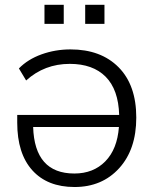

<svg xmlns="http://www.w3.org/2000/svg" viewBox="-20 -749 630 778"><path d="M282.2 8.8Q171.9 8.8 110.8 -59.1Q49.8 -127 49.8 -252V-283.2H462.9Q460 -385.7 408.2 -438Q356.4 -490.2 262.7 -490.2Q160.2 -490.2 85.9 -422.9L56.6 -471.7Q92.8 -508.8 148.4 -528.8Q204.1 -548.8 265.6 -548.8Q388.7 -548.8 460.4 -476.6Q532.2 -404.3 532.2 -272.5Q532.2 -143.6 462.9 -67.4Q393.6 8.8 282.2 8.8ZM114.3 -234.4Q120.1 -45.9 281.2 -45.9Q358.4 -45.9 406.7 -95.2Q455.1 -144.5 461.9 -234.4ZM160.2 -652.3V-729.5H238.3V-652.3ZM325.2 -652.3V-729.5H403.3V-652.3Z"/></svg>

Font: Min Sans Light
Style: Regular
Weight: 300
Designer: Jinseong-Kim, NotoSansCJK, Nunito
Foundry: Jinseong-Kim
Version: Version 1.400;Glyphs 3.1.2 (3151)